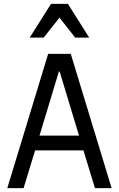

<svg xmlns="http://www.w3.org/2000/svg" viewBox="-20 -981 620 1001"><path d="M103 0 163 -197H415L475 0H562L349 -700H231L18 0ZM186 -274 287 -608H291L392 -274ZM135 -785H208L290 -889L372 -785H445L334 -961H246Z"/></svg>

Font: CommitMono-dimboump
Style: Regular
Weight: 400
Monospace: yes
Designer: Eigil Nikolajsen
Foundry: Eigil Nikolajsen
Version: Version 1.143